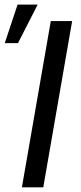

<svg xmlns="http://www.w3.org/2000/svg" viewBox="-58 -801 346 821"><path d="M0 0ZM127 0H35.6L159.2 -710.9H250.5ZM17.1 -781.2H103L19 -616.7H-37.6Z"/></svg>

Font: Roboto
Style: Italic
Weight: 400
Italic angle: -12°
Designer: Google
Version: Version 2.134; 2016; ttfautohint (v1.6)